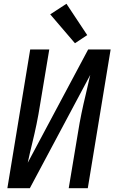

<svg xmlns="http://www.w3.org/2000/svg" viewBox="-20 -997 616 1017"><path d="M19 0H138L458 -600Q447 -549 434.5 -498Q422 -447 411.5 -396Q401 -345 393 -294L344 0H445L566 -735H447L127 -135Q138 -187 150.5 -237.5Q163 -288 173.5 -339Q184 -390 192 -441L241 -735H140ZM377 -768 442 -811 332 -977 246 -921Z"/></svg>

Font: Iosevka Sparkle Medium
Style: Italic
Weight: 500
Italic angle: -9°
Designer: Belleve Invis
Foundry: Belleve Invis
Version: Version 4.5.0; ttfautohint (v1.8.3)